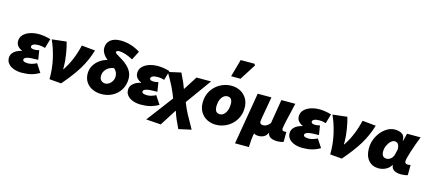

<svg xmlns="http://www.w3.org/2000/svg" viewBox="-74 -1700 5959 2663"><g transform="rotate(15 2905.5 -368.5)"><path d="M9 -140Q9 -191 48 -227.5Q87 -264 159 -281V-285Q123 -298 97.5 -327.5Q72 -357 72 -399Q72 -452 107.5 -489.5Q143 -527 201 -546.5Q259 -566 326 -566Q406 -566 497 -539L458 -403Q409 -418 367 -418Q316 -418 290.5 -405.5Q265 -393 265 -372Q265 -342 325 -342Q351 -342 389 -352L410 -219Q298 -219 253.5 -207Q209 -195 209 -168Q209 -151 229.5 -143Q250 -135 285 -135Q340 -135 407 -170L485 -51Q426 -17 368 -2Q310 13 233 13Q173 13 122 -4.5Q71 -22 40 -56.5Q9 -91 9 -140Z M517 -542 725 -566Q745 -501 761.5 -400Q778 -299 778 -217Q778 -195 777 -185H783Q891 -345 943 -567L1137 -548Q1091 -396 1014.5 -270.5Q938 -145 801 14L630 0Q633 -149 600.5 -290.5Q568 -432 517 -542Z M1121 -214Q1121 -278 1152 -330.5Q1183 -383 1232.5 -417.5Q1282 -452 1338 -466Q1251 -540 1251 -617Q1251 -688 1302 -731Q1353 -774 1448 -774Q1523 -774 1595 -751.5Q1667 -729 1730 -689L1665 -562Q1613 -591 1559 -608.5Q1505 -626 1468 -626Q1447 -626 1435 -619Q1423 -612 1423 -601Q1423 -592 1433 -584.5Q1443 -577 1473 -559Q1512 -536 1532 -523Q1612 -471 1650.5 -414.5Q1689 -358 1689 -289Q1689 -201 1647.5 -132Q1606 -63 1535 -25Q1464 13 1377 13Q1306 13 1247.5 -14Q1189 -41 1155 -92.5Q1121 -144 1121 -214ZM1394 -142Q1418 -142 1444.5 -159Q1471 -176 1488.5 -206Q1506 -236 1506 -273Q1506 -305 1494.5 -330.5Q1483 -356 1458 -379Q1418 -377 1383.5 -356.5Q1349 -336 1328.5 -302.5Q1308 -269 1308 -229Q1308 -187 1332.5 -164.5Q1357 -142 1394 -142Z M1720 -140Q1720 -191 1759 -227.5Q1798 -264 1870 -281V-285Q1834 -298 1808.5 -327.5Q1783 -357 1783 -399Q1783 -452 1818.5 -489.5Q1854 -527 1912 -546.5Q1970 -566 2037 -566Q2117 -566 2208 -539L2169 -403Q2120 -418 2078 -418Q2027 -418 2001.5 -405.5Q1976 -393 1976 -372Q1976 -342 2036 -342Q2062 -342 2100 -352L2121 -219Q2009 -219 1964.5 -207Q1920 -195 1920 -168Q1920 -151 1940.5 -143Q1961 -135 1996 -135Q2051 -135 2118 -170L2196 -51Q2137 -17 2079 -2Q2021 13 1944 13Q1884 13 1833 -4.5Q1782 -22 1751 -56.5Q1720 -91 1720 -140Z M2071 192 2356 -186Q2304 -333 2189 -522L2373 -563L2388 -532Q2415 -477 2432.5 -437.5Q2450 -398 2465 -354H2469L2594 -550H2803L2538 -183Q2568 -103 2609 -25.5Q2650 52 2716 166L2535 206Q2501 136 2478.5 84.5Q2456 33 2437 -28H2432L2283 206Z M2766 -238Q2766 -336 2813 -410.5Q2860 -485 2935 -525.5Q3010 -566 3093 -566Q3165 -566 3223 -535.5Q3281 -505 3314.5 -448Q3348 -391 3348 -315Q3348 -218 3301 -143Q3254 -68 3178.5 -27.5Q3103 13 3021 13Q2949 13 2891 -17.5Q2833 -48 2799.5 -105Q2766 -162 2766 -238ZM3149 -317Q3149 -364 3130.5 -387Q3112 -410 3079 -410Q3029 -410 2996.5 -361.5Q2964 -313 2964 -236Q2964 -142 3036 -142Q3068 -142 3093.5 -164Q3119 -186 3134 -226Q3149 -266 3149 -317ZM3123 -943H3321L3334 -922L3188 -692H3053Z M3472 -553H3669L3613 -234Q3608 -202 3608 -190Q3608 -150 3657 -150Q3710 -150 3755 -207L3812 -553H4012Q3930 -214 3930 -172Q3930 -156 3940 -149Q3950 -142 3963 -142Q3975 -142 3993 -144L3992 -1Q3953 14 3904 14Q3844 14 3806.5 -6.5Q3769 -27 3765 -72Q3765 -70 3764.5 -68.5Q3764 -67 3765 -65H3760Q3740 -23 3706 -6.5Q3672 10 3635 10Q3590 10 3565 -8Q3547 88 3545 193H3346Z M4040 -140Q4040 -191 4079 -227.5Q4118 -264 4190 -281V-285Q4154 -298 4128.5 -327.5Q4103 -357 4103 -399Q4103 -452 4138.5 -489.5Q4174 -527 4232 -546.5Q4290 -566 4357 -566Q4437 -566 4528 -539L4489 -403Q4440 -418 4398 -418Q4347 -418 4321.5 -405.5Q4296 -393 4296 -372Q4296 -342 4356 -342Q4382 -342 4420 -352L4441 -219Q4329 -219 4284.5 -207Q4240 -195 4240 -168Q4240 -151 4260.5 -143Q4281 -135 4316 -135Q4371 -135 4438 -170L4516 -51Q4457 -17 4399 -2Q4341 13 4264 13Q4204 13 4153 -4.5Q4102 -22 4071 -56.5Q4040 -91 4040 -140Z M4548 -542 4756 -566Q4776 -501 4792.5 -400Q4809 -299 4809 -217Q4809 -195 4808 -185H4814Q4922 -345 4974 -567L5168 -548Q5122 -396 5045.5 -270.5Q4969 -145 4832 14L4661 0Q4664 -149 4631.5 -290.5Q4599 -432 4548 -542Z M5157 -221Q5157 -311 5198.5 -390.5Q5240 -470 5305.5 -518Q5371 -566 5440 -566Q5501 -566 5543 -540Q5585 -514 5584 -444H5589L5616 -553H5811Q5767 -442 5730 -328Q5693 -214 5693 -178Q5693 -142 5737 -142Q5749 -142 5758.5 -143.5Q5768 -145 5776 -147L5775 -1Q5736 13 5681 13Q5614 13 5576 -12.5Q5538 -38 5538 -89V-82H5534Q5507 -35 5458 -11Q5409 13 5358 13Q5266 13 5211.5 -49.5Q5157 -112 5157 -221ZM5528 -227 5548 -312Q5545 -367 5527 -387.5Q5509 -408 5478 -408Q5452 -408 5424 -382.5Q5396 -357 5377.5 -316Q5359 -275 5359 -232Q5359 -186 5378 -165.5Q5397 -145 5427 -145Q5462 -145 5489 -167Q5516 -189 5528 -227Z"/></g></svg>

Font: Nebula Sans Black
Style: Regular
Weight: 900
Italic angle: -9°
Designer: Paul D. Hunt for Adobe (as Source Sans)
Foundry: Nebula Entertainment & Broadcasting LLC
Version: Version 1.010